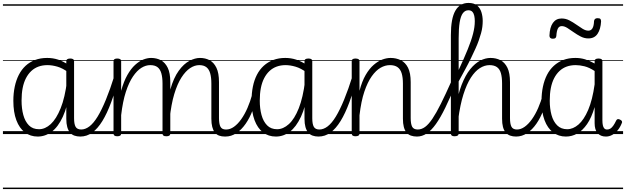

<svg xmlns="http://www.w3.org/2000/svg" viewBox="-20 -914 4268 1309"><path d="M237 17Q187 17 149.5 -11.5Q112 -40 91.5 -94.5Q71 -149 71 -227Q71 -278 80.5 -323Q90 -368 108.5 -404Q127 -440 154.5 -465.5Q182 -491 219 -505Q256 -519 302 -519Q341 -519 376 -507.5Q411 -496 448 -471V-419Q408 -449 371.5 -459.5Q335 -470 304 -470Q270 -470 242.5 -460Q215 -450 193.5 -430Q172 -410 157 -381Q142 -352 134.5 -314Q127 -276 127 -228Q127 -174 139 -130Q151 -86 177 -59.5Q203 -33 246 -33Q288 -33 326 -68Q364 -103 393.5 -176Q423 -249 437 -363L457 -301Q441 -189 408.5 -118.5Q376 -48 332 -15.5Q288 17 237 17ZM529 17Q505 17 487 10.5Q469 4 457 -10.5Q445 -25 438.5 -48Q432 -71 432 -104V-496Q432 -506 439 -510.5Q446 -515 459 -515Q472 -515 478.5 -510.5Q485 -506 485 -496V-108Q485 -68 495.5 -49.5Q506 -31 535 -31Q544 -31 548.5 -23.5Q553 -16 552.5 -7Q552 2 546 9.5Q540 17 529 17ZM0 365H622V375H0ZM0 -20H622V0H0ZM0 -505H622V-500H0ZM0 -885H622V-875H0Z M527 17Q516 17 510.5 9.5Q505 2 505.5 -7Q506 -16 513 -23.5Q520 -31 533 -31Q562 -31 590 -52.5Q618 -74 645.5 -119Q673 -164 702 -234.5Q731 -305 761 -401Q764 -411 772.5 -412Q781 -413 788 -407.5Q795 -402 792 -391Q766 -293 738 -217Q710 -141 678 -89Q646 -37 609 -10Q572 17 527 17ZM622 365V375ZM622 -20V0ZM622 -505V-500ZM622 -885V-875Z M1514 17Q1491 17 1473.5 10.5Q1456 4 1444.5 -11Q1433 -26 1427 -49Q1421 -72 1421 -105V-344Q1421 -386 1413 -414Q1405 -442 1387 -456Q1369 -470 1338 -470Q1307 -470 1276 -449.5Q1245 -429 1217 -385.5Q1189 -342 1168 -272.5Q1147 -203 1137 -104L1114 -103Q1118 -223 1141 -303.5Q1164 -384 1198.5 -431.5Q1233 -479 1271.5 -499Q1310 -519 1343 -519Q1380 -519 1409 -503.5Q1438 -488 1455.5 -452Q1473 -416 1473 -354V-109Q1473 -69 1483 -50Q1493 -31 1520 -31Q1530 -31 1534.5 -23.5Q1539 -16 1538.5 -7Q1538 2 1532 9.5Q1526 17 1514 17ZM779 15Q767 15 760.5 10.5Q754 6 754 -4V-496Q754 -506 760.5 -510.5Q767 -515 779 -515Q793 -515 799.5 -510.5Q806 -506 806 -496V-295Q824 -360 848.5 -403Q873 -446 901 -471.5Q929 -497 957 -508Q985 -519 1010 -519Q1047 -519 1076.5 -503.5Q1106 -488 1123.5 -452Q1141 -416 1141 -354V-4Q1141 6 1134.5 10.5Q1128 15 1114 15Q1100 15 1094 10.5Q1088 6 1088 -4V-344Q1088 -386 1080 -414Q1072 -442 1054 -456Q1036 -470 1004 -470Q974 -470 944 -451.5Q914 -433 886.5 -392.5Q859 -352 838 -287.5Q817 -223 806 -129V-4Q806 6 799.5 10.5Q793 15 779 15ZM622 365H1611V375H622ZM622 -20H1611V0H622ZM622 -505H1611V-500H622ZM622 -885H1611V-875H622Z M1516 17Q1505 17 1499.5 9.5Q1494 2 1494.5 -7Q1495 -16 1502 -23.5Q1509 -31 1522 -31Q1549 -31 1575 -49.5Q1601 -68 1624.5 -101Q1648 -134 1667 -177.5Q1686 -221 1700 -272Q1703 -282 1711 -284Q1719 -286 1726 -281.5Q1733 -277 1731 -266Q1721 -212 1702 -161.5Q1683 -111 1655 -70.5Q1627 -30 1592 -6.5Q1557 17 1516 17ZM1611 365V375ZM1611 -20V0ZM1611 -505V-500ZM1611 -885V-875Z M1861 17Q1810 17 1773 -11.5Q1736 -40 1715.5 -94.5Q1695 -149 1695 -227Q1695 -278 1704 -323Q1713 -368 1731.5 -404Q1750 -440 1778 -465.5Q1806 -491 1843 -505Q1880 -519 1925 -519Q1964 -519 1999 -507.5Q2034 -496 2072 -471V-419Q2031 -449 1994.5 -459.5Q1958 -470 1927 -470Q1894 -470 1866.5 -460Q1839 -450 1817.5 -430Q1796 -410 1781 -381Q1766 -352 1758.5 -314Q1751 -276 1751 -228Q1751 -174 1763 -130Q1775 -86 1801 -59.5Q1827 -33 1869 -33Q1911 -33 1949.5 -68Q1988 -103 2017 -176Q2046 -249 2060 -363L2080 -301Q2065 -189 2032 -118.5Q1999 -48 1955.5 -15.5Q1912 17 1861 17ZM2152 17Q2129 17 2111 10.5Q2093 4 2081 -10.5Q2069 -25 2062.5 -48Q2056 -71 2056 -104V-496Q2056 -506 2062.5 -510.5Q2069 -515 2083 -515Q2096 -515 2102.5 -510.5Q2109 -506 2109 -496V-108Q2109 -68 2119.5 -49.5Q2130 -31 2158 -31Q2168 -31 2172.5 -23.5Q2177 -16 2176.5 -7Q2176 2 2170 9.5Q2164 17 2152 17ZM1611 365H2246V375H1611ZM1611 -20H2246V0H1611ZM1611 -505H2246V-500H1611ZM1611 -885H2246V-875H1611Z M2151 17Q2140 17 2134.5 9.5Q2129 2 2129.5 -7Q2130 -16 2137 -23.5Q2144 -31 2157 -31Q2186 -31 2214 -52.5Q2242 -74 2269.5 -119Q2297 -164 2326 -234.5Q2355 -305 2385 -401Q2388 -411 2396.5 -412Q2405 -413 2412 -407.5Q2419 -402 2416 -391Q2390 -293 2362 -217Q2334 -141 2302 -89Q2270 -37 2233 -10Q2196 17 2151 17ZM2246 365V375ZM2246 -20V0ZM2246 -505V-500ZM2246 -885V-875Z M2823 17Q2800 17 2781.5 10.5Q2763 4 2751 -11Q2739 -26 2733 -49Q2727 -72 2727 -105V-344Q2727 -386 2718.5 -414Q2710 -442 2690.5 -456Q2671 -470 2638 -470Q2606 -470 2574.5 -452Q2543 -434 2514.5 -394Q2486 -354 2464 -289Q2442 -224 2431 -128V-4Q2431 6 2424 10.5Q2417 15 2403 15Q2391 15 2384.5 10.5Q2378 6 2378 -4V-496Q2378 -506 2384.5 -510.5Q2391 -515 2403 -515Q2417 -515 2424 -510.5Q2431 -506 2431 -496V-295Q2448 -360 2473 -403Q2498 -446 2527.5 -471.5Q2557 -497 2586.5 -508Q2616 -519 2643 -519Q2681 -519 2712.5 -503.5Q2744 -488 2762 -452Q2780 -416 2780 -354V-109Q2780 -69 2790 -50Q2800 -31 2829 -31Q2839 -31 2844 -23.5Q2849 -16 2848.5 -7Q2848 2 2841.5 9.5Q2835 17 2823 17ZM2246 365H2917V375H2246ZM2246 -20H2917V0H2246ZM2246 -505H2917V-500H2246ZM2246 -885H2917V-875H2246Z M2822 17Q2809 17 2803.5 9.5Q2798 2 2799.5 -7Q2801 -16 2808 -23.5Q2815 -31 2828 -31Q2854 -31 2878 -48.5Q2902 -66 2928 -104.5Q2954 -143 2985.5 -206Q3017 -269 3058 -361Q3063 -373 3072 -371Q3081 -369 3086.5 -360.5Q3092 -352 3088 -342Q3049 -248 3016 -180Q2983 -112 2952 -68.5Q2921 -25 2889.5 -4Q2858 17 2822 17ZM2917 365V375ZM2917 -20V0ZM2917 -505V-500ZM2917 -885V-875Z M3499 17Q3476 17 3458 10.5Q3440 4 3427.5 -11Q3415 -26 3409 -49Q3403 -72 3403 -105V-344Q3403 -387 3395 -415Q3387 -443 3368 -456.5Q3349 -470 3317 -470Q3284 -470 3251.5 -449.5Q3219 -429 3190.5 -385Q3162 -341 3139.5 -270.5Q3117 -200 3104 -99L3085 -170Q3101 -268 3127 -335Q3153 -402 3186 -442.5Q3219 -483 3254.5 -501Q3290 -519 3324 -519Q3362 -519 3392 -503.5Q3422 -488 3439.5 -452Q3457 -416 3457 -354V-109Q3457 -69 3467 -50Q3477 -31 3505 -31Q3515 -31 3520 -23.5Q3525 -16 3524.5 -7Q3524 2 3517.5 9.5Q3511 17 3499 17ZM3079 15Q3066 15 3060 10.5Q3054 6 3054 -4V-675Q3054 -788 3084.5 -841Q3115 -894 3174 -894Q3211 -894 3232 -877Q3253 -860 3262 -831.5Q3271 -803 3271 -771Q3271 -752 3268.5 -731Q3266 -710 3259.5 -687Q3253 -664 3244 -638Q3235 -612 3221.5 -582.5Q3208 -553 3191.5 -518.5Q3175 -484 3153.5 -444.5Q3132 -405 3107 -359V-4Q3107 6 3100 10.5Q3093 15 3079 15ZM3107 -437Q3126 -478 3141.5 -513Q3157 -548 3169 -578Q3181 -608 3190 -634Q3199 -660 3205 -683.5Q3211 -707 3214 -728Q3217 -749 3217 -770Q3217 -789 3213.5 -806Q3210 -823 3200.5 -833.5Q3191 -844 3173 -844Q3151 -844 3136 -824.5Q3121 -805 3114 -762.5Q3107 -720 3107 -653ZM2917 365H3593V375H2917ZM2917 -20H3593V0H2917ZM2917 -505H3593V-500H2917ZM2917 -885H3593V-875H2917Z M3498 17Q3487 17 3481.5 9.5Q3476 2 3476.5 -7Q3477 -16 3484 -23.5Q3491 -31 3504 -31Q3531 -31 3557 -49.5Q3583 -68 3606.5 -101Q3630 -134 3649 -177.5Q3668 -221 3682 -272Q3685 -282 3693 -284Q3701 -286 3708 -281.5Q3715 -277 3713 -266Q3703 -212 3684 -161.5Q3665 -111 3637 -70.5Q3609 -30 3574 -6.5Q3539 17 3498 17ZM3593 365V375ZM3593 -20V0ZM3593 -505V-500ZM3593 -885V-875Z M3838 17Q3788 17 3750.5 -11.5Q3713 -40 3692.5 -94.5Q3672 -149 3672 -227Q3672 -278 3681.5 -323Q3691 -368 3709.5 -404Q3728 -440 3756 -465.5Q3784 -491 3820.5 -505Q3857 -519 3903 -519Q3938 -519 3969 -509.5Q4000 -500 4034 -481V-497Q4034 -506 4040.5 -510.5Q4047 -515 4060 -515Q4074 -515 4080.5 -510.5Q4087 -506 4087 -496V-94Q4087 -74 4090 -60Q4093 -46 4100 -38.5Q4107 -31 4119 -31Q4131 -31 4141 -37Q4151 -43 4161 -57Q4171 -71 4182 -94Q4186 -101 4192.5 -102Q4199 -103 4208 -98Q4217 -94 4220 -87.5Q4223 -81 4219 -74Q4208 -46 4191 -25.5Q4174 -5 4153.5 6Q4133 17 4111 17Q4092 17 4078 11Q4064 5 4054 -6.5Q4044 -18 4039 -35Q4034 -52 4034 -74Q4034 -101 4034 -129Q4034 -157 4034 -184Q4013 -112 3982.5 -68Q3952 -24 3915.5 -3.5Q3879 17 3838 17ZM3728 -228Q3728 -174 3740 -130Q3752 -86 3778.5 -59.5Q3805 -33 3847 -33Q3887 -33 3924 -65Q3961 -97 3990 -164.5Q4019 -232 4034 -339V-430Q3997 -454 3965 -462Q3933 -470 3905 -470Q3871 -470 3843.5 -460Q3816 -450 3794.5 -430Q3773 -410 3758 -381Q3743 -352 3735.5 -314Q3728 -276 3728 -228ZM3593 365H4228V375H3593ZM3593 -20H4228V0H3593ZM3593 -505H4228V-500H3593ZM3593 -885H4228V-875H3593Z M3749 -650Q3726 -650 3726 -671Q3728 -728 3749.5 -758Q3771 -788 3809 -788Q3837 -788 3862 -775Q3887 -762 3909.5 -746Q3932 -730 3952.5 -717.5Q3973 -705 3991 -705Q4010 -705 4019.5 -721.5Q4029 -738 4030 -771Q4033 -790 4054 -790Q4068 -790 4073 -785Q4078 -780 4078 -768Q4075 -715 4054 -683.5Q4033 -652 3991 -652Q3964 -652 3939 -665Q3914 -678 3891.5 -694Q3869 -710 3848.5 -723Q3828 -736 3810 -736Q3792 -736 3783.5 -719.5Q3775 -703 3773 -669Q3772 -659 3766.5 -654.5Q3761 -650 3749 -650Z"/></svg>

Font: Playwrite AT Guides
Style: Regular
Weight: 400
Designer: Veronika Burian, José Scaglione
Foundry: TypeTogether
Version: Version 1.003